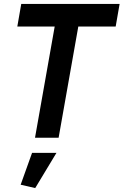

<svg xmlns="http://www.w3.org/2000/svg" viewBox="-20 -700 628 976"><path d="M68 -565 88 -680H588L568 -565H378L278 0H158L258 -565ZM159 256 85 239 143 77H267Z"/></svg>

Font: Inria Sans
Style: Bold Italic
Weight: 700
Italic angle: -10°
Designer: Black Foundry Team
Foundry: Black Foundry
Version: Version 1.2; ttfautohint (v1.8.3)